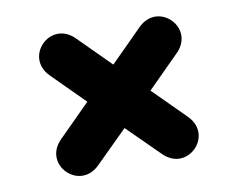

<svg xmlns="http://www.w3.org/2000/svg" viewBox="-56 -628 712 575"><g transform="rotate(-10 300.0 -340.5)"><path d="M203 -147 300 -243 397 -147C464 -80 560 -176 493 -243L396 -340L493 -437C560 -504 464 -600 397 -533L300 -436L203 -533C136 -600 40 -504 107 -437L204 -340L107 -243C40 -176 136 -80 203 -147Z"/></g></svg>

Font: SN Pro Black
Style: Regular
Weight: 900
Designer: Tobias Whetton
Foundry: Supernotes
Version: Version 1.001;Glyphs 3.2 (3249)